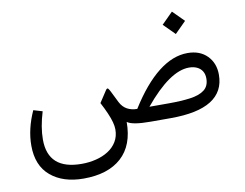

<svg xmlns="http://www.w3.org/2000/svg" viewBox="-90 -748 1452 1138"><g transform="rotate(-10 635.5 -179.0)"><path d="M1011.2 -620.6 943.8 -553.2 1011.2 -485.8 1078.6 -553.2ZM709 -88.4Q674.8 -88.4 648.7 -102.5Q622.6 -116.7 606.9 -147L571.8 -217.8Q564.9 -231.4 559.8 -236.6Q554.7 -241.7 546.9 -231.9L500 -160.2Q520 -122.1 533.4 -91.1Q546.9 -60.1 553.5 -35.4Q560.1 -10.7 560.1 8.3Q560.1 50.3 541 81.8Q522 113.3 489.5 134Q457 154.8 415.5 165Q374 175.3 329.1 175.3Q227.5 175.3 177 129.9Q126.5 84.5 126.5 -6.3Q126.5 -80.6 154.3 -171.9L100.6 -188Q76.7 -135.3 64.7 -84Q52.7 -32.7 52.7 17.1Q52.7 137.7 127.2 200.4Q201.7 263.2 325.2 263.2Q472.2 263.2 553 190.2Q633.8 117.2 633.8 -23.4Q664.1 0 774.4 0H894.5Q976.1 0 1037.1 -12.7Q1098.1 -25.4 1138.9 -51Q1179.7 -76.7 1200.2 -115Q1220.7 -153.3 1220.7 -204.6Q1220.7 -273.9 1177 -318.4Q1133.3 -362.8 1059.1 -362.8Q1014.6 -362.8 970.7 -345.7Q926.8 -328.6 882.8 -294.2Q838.9 -259.8 795.4 -208.5Q752 -157.2 709 -88.4ZM1143.6 -195.3Q1143.6 -148.9 1113 -126Q1082.5 -103 1027.6 -95.7Q972.7 -88.4 899.9 -88.4H782.2Q859.9 -182.6 927.5 -229.5Q995.1 -276.4 1052.7 -276.4Q1080.6 -276.4 1100.8 -266.8Q1121.1 -257.3 1132.3 -239.3Q1143.6 -221.2 1143.6 -195.3Z"/></g></svg>

Font: Sahel VF Regular
Style: Regular
Weight: 400
Foundry: Saber Rastikerdar (saber.rastikerdar@gmail.com)
Version: Version 3.4.0